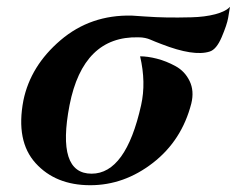

<svg xmlns="http://www.w3.org/2000/svg" viewBox="-20 -528 698 566"><path d="M658 -508Q656 -495 652.5 -475Q649 -455 633.5 -418.5Q618 -382 598 -376Q551 -361 456 -398Q448 -401 438 -405Q428 -409 422.5 -411.5Q417 -414 408 -416Q399 -418 388 -418Q225 -422 185 -218Q146 -16 250 -16Q351 -16 396 -218Q411 -285 393 -362Q415 -362 442.5 -355Q470 -348 497.5 -333Q525 -318 539 -289Q553 -260 544 -223Q516 -114 431 -48Q346 18 246 18Q144 18 85 -47Q26 -112 49 -232Q70 -334 158.5 -409.5Q247 -485 369 -482Q371 -482 406 -479.5Q441 -477 472.5 -476.5Q504 -476 544 -477Q584 -478 614.5 -486Q645 -494 658 -508Z"/></svg>

Font: GFS Artemisia
Style: Bold Italic
Weight: 700
Italic angle: -12°
Designer: Designed by Takis Katsoulidis and George D. Matthiopoulos.
Foundry: Designed by Takis Katsoulidis and George D. Matthiopoulos.
Version: Version 1.0